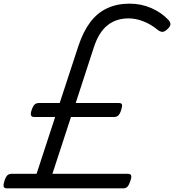

<svg xmlns="http://www.w3.org/2000/svg" viewBox="-49 -1035 957 1055"><path d="M-10 0Q-27 0 -29 -11Q-31 -22 -24 -43Q-16 -66 -7 -73Q2 -80 16 -80H152L254 -392H140Q125 -392 121.5 -401Q118 -410 125 -431Q133 -454 142 -461.5Q151 -469 166 -469H279L382 -783Q408 -861 446.5 -912.5Q485 -964 539.5 -989.5Q594 -1015 663 -1015Q726 -1015 781.5 -991Q837 -967 875 -927Q887 -915 887.5 -902.5Q888 -890 871 -875Q856 -860 843.5 -860Q831 -860 816 -872Q778 -903 737 -918.5Q696 -934 658 -934Q589 -934 541.5 -896Q494 -858 467 -776L367 -469H603Q618 -469 621 -461.5Q624 -454 617 -431Q610 -409 601 -400.5Q592 -392 577 -392H341L239 -80H653Q667 -80 671 -72Q675 -64 668 -43Q661 -21 652.5 -10.5Q644 0 627 0Z"/></svg>

Font: Playwrite RO
Style: Regular
Weight: 400
Designer: Veronika Burian, José Scaglione
Foundry: TypeTogether
Version: Version 1.002